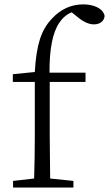

<svg xmlns="http://www.w3.org/2000/svg" viewBox="-20 -834 485 854"><path d="M37.1 -503.9 134.8 -513.7Q139.6 -602.5 157.2 -658.2Q174.8 -713.9 210.9 -751Q269.5 -814.5 350.6 -814.5Q386.7 -814.5 413.1 -801.3Q439.5 -788.1 445.3 -763.7Q444.3 -747.1 431.6 -736.3Q418.9 -725.6 397.5 -725.6Q364.3 -725.6 324.2 -758.8L298.8 -779.3Q265.6 -765.6 244.1 -733.4Q199.2 -668 200.2 -510.7H360.4V-469.7H201.2V-226.6Q201.2 -167 203.1 -40L306.6 -29.3V0H38.1V-29.3L131.8 -40Q134.8 -132.8 134.8 -226.6V-469.7H37.1Z"/></svg>

Font: Bpmf Zihi Serif Light
Style: Light
Weight: 300
Foundry: But Ko
Version: Version 1.320